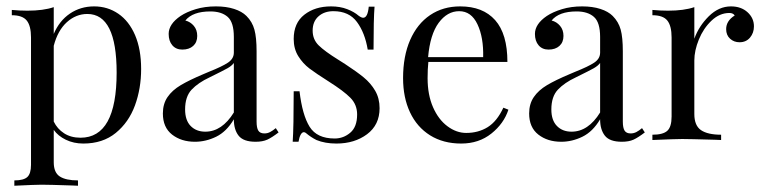

<svg xmlns="http://www.w3.org/2000/svg" viewBox="-20 -447 2438 613"><path d="M430.6 -226.6Q430.6 -164.5 410.9 -110.5Q391.1 -56.5 349.6 -22.6Q308.1 11.3 246 11.3Q215.3 11.3 190.3 -0.8Q165.3 -12.9 151.6 -32.3V71Q151.6 104 171 116.5Q190.3 129 229 129V146L210.5 145.2Q135.5 142.7 112.9 142.7Q93.5 142.7 25.8 146V129Q55.6 129 67.3 118.1Q79 107.3 79 79V-327.4Q79 -364.5 65.3 -381.5Q51.6 -398.4 17.7 -398.4V-415.3Q42.7 -412.9 67.7 -412.9Q118.5 -412.9 151.6 -424.2V-338.7Q169.4 -380.6 203.2 -403.6Q237.1 -426.6 280.6 -426.6Q323.4 -426.6 357.7 -403.2Q391.9 -379.8 411.3 -334.7Q430.6 -289.5 430.6 -226.6ZM352.4 -215.3Q352.4 -402.4 258.9 -402.4Q222.6 -402.4 193.5 -376.2Q164.5 -350 151.6 -300.8V-58.9Q162.9 -35.5 184.7 -21.4Q206.5 -7.3 237.1 -7.3Q352.4 -7.3 352.4 -215.3Z M766.9 -396Q785.5 -377.4 792.3 -352.4Q799.2 -327.4 799.2 -283.1V-58.9Q799.2 -38.7 804.8 -29.8Q810.5 -21 824.2 -21Q833.9 -21 842.3 -25.4Q850.8 -29.8 860.5 -37.9L869.4 -24.2Q848.4 -8.1 833.5 -1.2Q818.5 5.6 796 5.6Q757.3 5.6 741.9 -13.7Q726.6 -33.1 726.6 -66.1Q703.2 -26.6 670.2 -10.5Q637.1 5.6 602.4 5.6Q558.9 5.6 529.4 -17.3Q500 -40.3 500 -84.7Q500 -115.3 514.9 -137.1Q529.8 -158.9 556.9 -175Q583.9 -191.1 629.8 -210.5L646.8 -217.7Q689.5 -234.7 708.1 -247.2Q726.6 -259.7 726.6 -279V-329Q726.6 -375.8 706.9 -393.1Q687.1 -410.5 651.6 -410.5Q595.2 -410.5 571.8 -381.5Q587.9 -377.4 598.8 -364.5Q609.7 -351.6 609.7 -332.3Q609.7 -312.1 596.8 -300.4Q583.9 -288.7 562.1 -288.7Q541.9 -288.7 530.2 -302.4Q518.5 -316.1 518.5 -338.7Q518.5 -370.2 556.5 -396Q575.8 -408.9 604.8 -417.7Q633.9 -426.6 669.4 -426.6Q702.4 -426.6 727.4 -418.5Q752.4 -410.5 766.9 -396ZM649.2 -200Q612.9 -183.1 591.9 -160.9Q571 -138.7 571 -97.6Q571 -62.9 588.7 -44.8Q606.5 -26.6 635.5 -26.6Q688.7 -26.6 726.6 -87.9V-246Q720.2 -237.1 706.9 -229.4Q693.5 -221.8 649.2 -200Z M1125 -396.8Q1133.9 -390.3 1139.5 -390.3Q1154 -390.3 1157.3 -425.8H1175.8Q1172.6 -386.3 1172.6 -288.7H1154Q1145.2 -341.9 1119.8 -376.6Q1094.4 -411.3 1044.4 -411.3Q1015.3 -411.3 996.8 -394.8Q978.2 -378.2 978.2 -349.2Q978.2 -321 997.6 -302Q1016.9 -283.1 1059.7 -256.5Q1066.9 -252.4 1081.5 -242.7Q1118.5 -218.5 1141.1 -200Q1163.7 -181.5 1177.8 -157.3Q1191.9 -133.1 1191.9 -101.6Q1191.9 -48.4 1152 -18.5Q1112.1 11.3 1054 11.3Q1017.7 11.3 990.3 0Q972.6 -8.9 957.3 -21.8Q954 -25 950 -25Q944.4 -25 939.9 -16.9Q935.5 -8.9 933.1 5.6H914.5Q917.7 -40.3 917.7 -155.6H936.3Q945.2 -79.8 968.5 -42.3Q991.9 -4.8 1048.4 -4.8Q1076.6 -4.8 1098.4 -23.4Q1120.2 -41.9 1120.2 -81.5Q1120.2 -112.9 1098.8 -134.7Q1077.4 -156.5 1029 -187.1Q989.5 -212.1 968.1 -228.2Q946.8 -244.4 932.3 -267.7Q917.7 -291.1 917.7 -322.6Q917.7 -373.4 951.6 -400Q985.5 -426.6 1037.1 -426.6Q1066.1 -426.6 1088.7 -417.7Q1111.3 -408.9 1125 -396.8Z M1603.2 -96.8Q1588.7 -52.4 1548.8 -20.6Q1508.9 11.3 1452.4 11.3Q1395.2 11.3 1353.2 -14.9Q1311.3 -41.1 1289.1 -88.3Q1266.9 -135.5 1266.9 -197.6Q1266.9 -267.7 1289.5 -319.4Q1312.1 -371 1353.2 -398.8Q1394.4 -426.6 1449.2 -426.6Q1521.8 -426.6 1560.9 -382.7Q1600 -338.7 1600 -249.2H1347.6Q1345.2 -226.6 1345.2 -197.6Q1345.2 -144.4 1362.5 -104.8Q1379.8 -65.3 1408.5 -44Q1437.1 -22.6 1468.5 -22.6Q1507.3 -22.6 1537.1 -41.1Q1566.9 -59.7 1587.1 -103.2ZM1346.8 -264.5H1522.6Q1524.2 -327.4 1504.4 -369.4Q1484.7 -411.3 1446 -411.3Q1408.1 -411.3 1380.6 -374.2Q1353.2 -337.1 1346.8 -264.5Z M1936.3 -396Q1954.8 -377.4 1961.7 -352.4Q1968.5 -327.4 1968.5 -283.1V-58.9Q1968.5 -38.7 1974.2 -29.8Q1979.8 -21 1993.5 -21Q2003.2 -21 2011.7 -25.4Q2020.2 -29.8 2029.8 -37.9L2038.7 -24.2Q2017.7 -8.1 2002.8 -1.2Q1987.9 5.6 1965.3 5.6Q1926.6 5.6 1911.3 -13.7Q1896 -33.1 1896 -66.1Q1872.6 -26.6 1839.5 -10.5Q1806.5 5.6 1771.8 5.6Q1728.2 5.6 1698.8 -17.3Q1669.4 -40.3 1669.4 -84.7Q1669.4 -115.3 1684.3 -137.1Q1699.2 -158.9 1726.2 -175Q1753.2 -191.1 1799.2 -210.5L1816.1 -217.7Q1858.9 -234.7 1877.4 -247.2Q1896 -259.7 1896 -279V-329Q1896 -375.8 1876.2 -393.1Q1856.5 -410.5 1821 -410.5Q1764.5 -410.5 1741.1 -381.5Q1757.3 -377.4 1768.1 -364.5Q1779 -351.6 1779 -332.3Q1779 -312.1 1766.1 -300.4Q1753.2 -288.7 1731.5 -288.7Q1711.3 -288.7 1699.6 -302.4Q1687.9 -316.1 1687.9 -338.7Q1687.9 -370.2 1725.8 -396Q1745.2 -408.9 1774.2 -417.7Q1803.2 -426.6 1838.7 -426.6Q1871.8 -426.6 1896.8 -418.5Q1921.8 -410.5 1936.3 -396ZM1818.5 -200Q1782.3 -183.1 1761.3 -160.9Q1740.3 -138.7 1740.3 -97.6Q1740.3 -62.9 1758.1 -44.8Q1775.8 -26.6 1804.8 -26.6Q1858.1 -26.6 1896 -87.9V-246Q1889.5 -237.1 1876.2 -229.4Q1862.9 -221.8 1818.5 -200Z M2387.1 -362.9Q2387.1 -341.9 2374.6 -327Q2362.1 -312.1 2341.1 -312.1Q2323.4 -312.1 2310.9 -323.4Q2298.4 -334.7 2298.4 -354Q2298.4 -380.6 2325.8 -397.6Q2320.2 -405.6 2308.9 -405.6Q2277.4 -405.6 2251.6 -381Q2225.8 -356.5 2211.3 -321Q2196.8 -285.5 2196.8 -254V-83.1Q2196.8 -46 2218.1 -31.5Q2239.5 -16.9 2282.3 -16.9V0L2262.9 -0.8Q2180.6 -3.2 2158.1 -3.2Q2137.1 -3.2 2062.9 0V-16.9Q2096.8 -16.9 2110.5 -29.4Q2124.2 -41.9 2124.2 -75V-327.4Q2124.2 -364.5 2110.5 -381.5Q2096.8 -398.4 2062.9 -398.4V-415.3Q2088.7 -412.9 2112.9 -412.9Q2163.7 -412.9 2196.8 -424.2V-323.4Q2211.3 -363.7 2243.1 -395.2Q2275 -426.6 2313.7 -426.6Q2346 -426.6 2366.5 -408.1Q2387.1 -389.5 2387.1 -362.9Z"/></svg>

Font: Playfair Display
Style: Regular
Weight: 400
Designer: Claus Eggers Sørensen
Foundry: Claus Eggers Sørensen
Version: Version 1.005; ttfautohint (v1.2) -l 10 -r 42 -G 200 -x 21 -